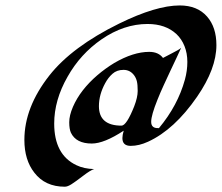

<svg xmlns="http://www.w3.org/2000/svg" viewBox="-20 -581 835 723"><path d="M575.7 -98.6H578.6Q649.4 -183.6 676.3 -281.2Q685.5 -314.9 685.5 -347.7Q685.5 -380.4 674.8 -407.2Q664.1 -434.1 644.5 -452.6Q603.5 -490.7 535.6 -490.7Q446.8 -490.7 362.8 -433.1Q282.7 -377.9 234.4 -292Q184.1 -204.1 184.1 -115.7Q184.1 1.5 267.6 41Q295.9 54.7 334.5 55.7Q321.8 59.1 292.7 81.3Q263.7 103.5 249 112.8Q234.4 122.1 224.1 122.1Q149.9 122.1 109.4 69.3Q71.8 21.5 71.8 -54.2Q71.8 -177.2 166 -296.9Q251 -404.8 428.7 -492.2Q567.9 -560.5 656.7 -560.5Q723.1 -560.5 759.8 -518.6Q794.9 -478.5 794.9 -411.1Q794.9 -322.3 722.2 -216.8Q636.7 -92.8 537.6 -47.4Q503.4 -31.7 472.2 -31.7Q440.9 -31.7 440.9 -61Q440.9 -71.8 445.8 -88.9Q372.1 -40.5 325.7 -40.5Q266.6 -40.5 247.1 -81.1Q240.7 -95.2 240.7 -120.6Q240.7 -146 254.6 -178.5Q268.6 -210.9 292 -241Q315.4 -271 346.2 -297.4Q377 -323.7 410.2 -343.8Q481.9 -385.7 542 -385.7Q576.7 -385.7 593.8 -362.8Q612.8 -373 626.5 -379.9Q655.8 -394.5 662.1 -400.9Q655.8 -386.2 645 -363.8Q634.3 -341.3 621.8 -314.7Q609.4 -288.1 596.4 -260Q583.5 -231.9 573.2 -206.1Q549.3 -147 549.3 -122.3Q549.3 -97.7 575.7 -98.6ZM352.5 -181.2Q352.5 -107.9 437.5 -107.9Q456.5 -107.9 485.4 -180.7Q498.5 -214.8 498.5 -238.5Q498.5 -262.2 495.4 -274.9Q492.2 -287.6 485.4 -296.9Q470.2 -317.9 445.1 -317.9Q419.9 -317.9 403.6 -303.2Q387.2 -288.6 376 -267.6Q352.5 -224.6 352.5 -181.2Z"/></svg>

Font: Fondamento
Style: Italic
Weight: 400
Italic angle: -12°
Version: Version 1.000